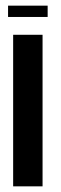

<svg xmlns="http://www.w3.org/2000/svg" viewBox="-20 -659 214 679"><path d="M8.5 -639H148.5V-599H8.5ZM130.5 -536V0H26.5V-536Z"/></svg>

Font: Anybody Narrow Medium
Style: Regular
Weight: 500
Width: 3
Designer: Tyler Finck
Foundry: Etcetera Type Company
Version: Version 1.000; ttfautohint (v1.8)